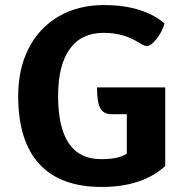

<svg xmlns="http://www.w3.org/2000/svg" viewBox="-20 -730 726 760"><path d="M634 -384V-73Q544 10 382 10Q219 10 135.5 -81Q52 -172 52 -350Q52 -458 94 -539.5Q136 -621 213 -665.5Q290 -710 392 -710Q468 -710 529 -691.5Q590 -673 631 -637Q623 -606 600.5 -577Q578 -548 563 -548Q556 -548 550.5 -550Q545 -552 535 -558Q501 -580 466 -590Q431 -600 390 -600Q302 -600 256 -536Q210 -472 210 -350Q210 -100 380 -100Q452 -100 482 -122V-278H421Q390 -278 377 -301.5Q364 -325 364 -384Z"/></svg>

Font: Krub
Style: Bold
Weight: 700
Version: Version 1.000; ttfautohint (v1.6)